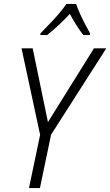

<svg xmlns="http://www.w3.org/2000/svg" viewBox="-20 -961 563 981"><path d="M128 0 185 -272 90 -714H147L225 -337L460 -714H523L241 -273L184 0ZM187 -791Q206 -811 231.5 -837Q257 -863 280.5 -890.5Q304 -918 319 -941H369Q376 -919 388.5 -891.5Q401 -864 415 -837Q429 -810 440 -791L439 -782H406Q389 -803 370.5 -832Q352 -861 337 -890Q310 -861 280 -833Q250 -805 221 -782H186Z"/></svg>

Font: Noto Sans SemiCondensed Light
Style: Italic
Weight: 300
Width: 4
Italic angle: -12°
Designer: Monotype Design Team
Foundry: Monotype Imaging Inc.
Version: Version 2.013; ttfautohint (v1.8.4.7-5d5b)